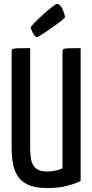

<svg xmlns="http://www.w3.org/2000/svg" viewBox="-20 -944 468 974"><path d="M219 10Q159 10 123 -6.5Q87 -23 69 -52Q51 -81 45 -119Q39 -157 39 -200V-682Q39 -691 43 -694.5Q47 -698 66.5 -699Q86 -700 133 -700V-197Q133 -169 136 -146Q139 -123 148 -107Q157 -91 174 -82.5Q191 -74 219 -74Q242 -74 263.5 -79Q285 -84 297 -90V-682Q297 -691 301 -694.5Q305 -698 324.5 -699Q344 -700 389 -700V-27Q371 -15 325 -2.5Q279 10 219 10ZM170 -756Q159 -756 151 -769Q143 -782 139 -794Q135 -806 135 -806Q151 -826 172 -846Q193 -866 214 -884Q235 -902 250 -913Q265 -924 268 -924Q284 -924 295.5 -901Q307 -878 310 -856Q303 -848 284.5 -833.5Q266 -819 243 -803Q220 -787 200 -774Q180 -761 170 -756Z"/></svg>

Font: Yanone Kaffeesatz Medium
Style: Regular
Weight: 500
Designer: Yanone (Cyrillic: Daniel Pouzeot, Huerta Tipografica, and Cyreal)
Foundry: Yanone
Version: Version 2.003